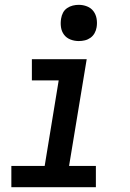

<svg xmlns="http://www.w3.org/2000/svg" viewBox="-20 -775 540 795"><path d="M27 0V-88H165L223 -442H112V-530H339L266 -88H377V0ZM306 -605Q288 -605 271.5 -611.5Q255 -618 245 -631.5Q235 -645 232.5 -662.5Q230 -680 233 -698Q235 -711 241 -722.5Q247 -734 258 -741.5Q269 -749 281.5 -752Q294 -755 306 -755Q324 -755 340.5 -748.5Q357 -742 367 -728.5Q377 -715 380 -697.5Q383 -680 380 -662Q378 -649 371.5 -637.5Q365 -626 354.5 -618.5Q344 -611 331.5 -608Q319 -605 306 -605Z"/></svg>

Font: Iosevka Slab Semibold Oblique
Style: Regular
Weight: 600
Italic angle: -9°
Monospace: yes
Designer: Belleve Invis
Foundry: Belleve Invis
Version: Version 11.1.1; ttfautohint (v1.8.3)